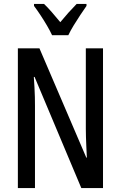

<svg xmlns="http://www.w3.org/2000/svg" viewBox="-20 -961 617 981"><path d="M506.3 0H395.5L156.7 -567.9H152.8Q154.8 -539.6 156.2 -513.9Q157.7 -488.3 158.2 -465.1Q158.7 -441.9 158.7 -420.4V0H71.3V-713.9H181.6L420.9 -155.8H423.8Q422.4 -185.5 421.1 -211.9Q419.9 -238.3 419.2 -261.2Q418.5 -284.2 418.5 -303.2V-713.9H506.3ZM246.1 -781.2Q235.8 -803.2 220.5 -829.6Q205.1 -856 187.7 -882.3Q170.4 -908.7 153.8 -930.7V-940.9H205.1Q223.1 -923.8 244.9 -898.7Q266.6 -873.5 288.1 -847.7Q312.5 -877 330.1 -896.7Q347.7 -916.5 371.6 -940.9H421.9V-930.7Q407.7 -910.2 390.1 -884Q372.6 -857.9 356.2 -830.8Q339.8 -803.7 329.1 -781.2Z"/></svg>

Font: Open Sans Condensed Medium
Style: Regular
Weight: 500
Width: 3
Designer: Monotype Design Team
Foundry: Monotype Imaging Inc.
Version: Version 3.000